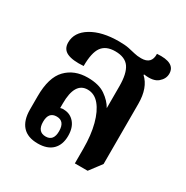

<svg xmlns="http://www.w3.org/2000/svg" viewBox="-143 -716 819 846"><g transform="rotate(30 266.5 -293.0)"><path d="M160 10Q108 10 82 -19Q56 -48 56 -103V-170Q56 -266 97.5 -309Q139 -352 207 -352Q264 -352 297 -329Q330 -306 346 -277V-388Q346 -453 325 -483Q304 -513 254 -513Q207 -513 186 -484Q165 -455 165 -387Q110 -383 82 -396Q54 -409 54 -443Q54 -495 107 -527Q160 -559 246 -559Q277 -559 296.5 -555Q316 -551 331.5 -547Q347 -543 367 -543Q420 -543 418 -595Q509 -602 509 -546Q509 -520 486 -500.5Q463 -481 415 -488L413 -485Q457 -445 457 -363V-57L411 4H346V-71Q346 -140 332 -193Q318 -246 293 -276Q268 -306 233 -306Q168 -306 168 -198V-175Q171 -176 176.5 -177Q182 -178 188 -177Q219 -176 239.5 -152Q260 -128 260 -86Q260 -41 234.5 -15.5Q209 10 160 10ZM175 -34Q215 -34 215 -84Q215 -135 174 -135Q133 -135 133 -85Q133 -34 175 -34Z"/></g></svg>

Font: Noto Serif Thai Condensed SemiBold
Style: Regular
Weight: 600
Width: 3
Designer: Monotype Design Team
Foundry: Monotype Imaging Inc.
Version: Version 2.002; ttfautohint (v1.8.4.7-5d5b)